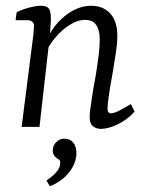

<svg xmlns="http://www.w3.org/2000/svg" viewBox="-20 -440 506 666"><path d="M330 7Q314 7 302.5 -2Q291 -11 291 -34Q291 -48 294.5 -71Q298 -94 302 -122Q307 -148 312.5 -181Q318 -214 322 -246.5Q326 -279 326 -303Q326 -335 314 -353Q302 -371 275 -371Q249 -371 221.5 -353.5Q194 -336 171.5 -309Q149 -282 136 -253L132 -279Q157 -345 202.5 -382.5Q248 -420 296 -420Q338 -420 362.5 -393Q387 -366 387 -316Q387 -291 382 -257Q377 -223 371 -189Q365 -155 360 -126Q357 -105 355 -89Q353 -73 353 -63Q353 -47 365 -47Q375 -47 391 -55Q407 -63 434 -79L447 -53Q422 -25 389 -9Q356 7 330 7ZM55 0 92 -290Q94 -302 96 -322Q98 -342 98 -349Q98 -360 91.5 -365Q85 -370 76 -370H34L38 -398Q62 -409 84.5 -414.5Q107 -420 122 -420Q147 -420 152.5 -404.5Q158 -389 156 -362L153 -318L117 0ZM153 206 141 186Q161 173 175 157.5Q189 142 189 125Q189 118 186.5 115.5Q184 113 179 110Q172 106 167.5 99Q163 92 163 82Q163 65 175 53Q187 41 203 41Q223 41 234 54.5Q245 68 245 91Q245 126 219.5 158Q194 190 153 206Z"/></svg>

Font: Rasa Light
Style: Italic
Weight: 300
Italic angle: -7.10001°
Designer: Anna Giedrys (Yrsa+Rasa design), David Brezina (Yrsa art-direction, Rasa art-direction, design)
Foundry: Rosetta Type Foundry
Version: Version 2.004